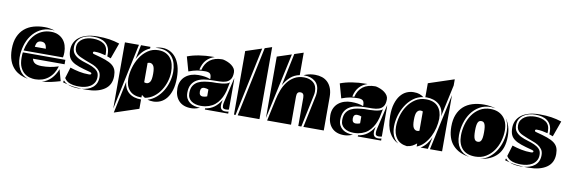

<svg xmlns="http://www.w3.org/2000/svg" viewBox="-61 -1238 5726 1929"><g transform="rotate(10 2802.0 -273.0)"><path d="M136 -268Q145 -316 164.5 -358Q184 -400 214 -432Q244 -464 285 -482.5Q326 -501 377 -501Q419 -501 450 -486.5Q481 -472 502 -447.5Q523 -423 533 -390Q543 -357 543 -321Q543 -306 542 -294Q541 -282 538 -268ZM566 -248V-203H243Q252 -170 275.5 -157.5Q299 -145 341 -145Q386 -145 425.5 -151Q465 -157 513 -172Q489 -91 433.5 -47Q378 -3 299 -3Q275 -3 245.5 -10.5Q216 -18 190 -38.5Q164 -59 146.5 -96Q129 -133 129 -193Q129 -225 132 -248ZM90 -59Q17 -129 17 -262Q17 -336 39.5 -388Q62 -440 101 -473Q140 -506 192.5 -521Q245 -536 305 -536Q359 -536 410 -519Q405 -520 396 -520.5Q387 -521 377 -521Q309 -521 259 -492.5Q209 -464 175.5 -417.5Q142 -371 125.5 -312.5Q109 -254 109 -194Q109 -124 138.5 -70Q168 -16 228 5Q143 -9 90 -59ZM557 -29Q506 -14 463 -4.5Q420 5 371 8Q425 -6 464 -46.5Q503 -87 525 -145ZM354 -324Q349 -357 336 -372Q323 -387 296 -387Q273 -387 259.5 -373.5Q246 -360 241 -324Z M1077 -172Q1077 -81 1009.5 -35Q942 11 827 11Q814 11 801.5 11Q789 11 778 10Q809 7 837.5 -2.5Q866 -12 887.5 -29.5Q909 -47 921.5 -73Q934 -99 934 -135Q934 -172 917 -195Q900 -218 875.5 -233Q851 -248 822 -257.5Q793 -267 768 -278L756 -283Q735 -292 716 -300Q697 -308 682 -319.5Q667 -331 658 -347.5Q649 -364 649 -389Q649 -422 663.5 -444Q678 -466 700.5 -480Q723 -494 750.5 -500Q778 -506 804 -506Q873 -506 914 -477.5Q955 -449 955 -386Q955 -381 955 -375Q955 -369 954 -363Q925 -371 898.5 -375.5Q872 -380 843 -380Q826 -380 826 -368Q826 -361 831 -358Q836 -355 846 -353Q913 -336 958 -320Q1003 -304 1029 -284Q1055 -264 1066 -237.5Q1077 -211 1077 -172ZM630 -180Q675 -165 723.5 -155Q772 -145 823 -145Q837 -145 842 -148.5Q847 -152 847 -157Q847 -163 842.5 -166Q838 -169 826 -172Q759 -189 714.5 -204.5Q670 -220 644 -240Q618 -260 607 -287Q596 -314 596 -355Q596 -395 611.5 -428Q627 -461 658 -485Q689 -509 735.5 -522.5Q782 -536 845 -536Q913 -536 965.5 -528Q1018 -520 1070 -503L1012 -342L974 -356Q975 -362 975 -368Q975 -374 975 -380Q975 -419 962 -447Q949 -475 926 -492.5Q903 -510 871.5 -518Q840 -526 804 -526Q771 -526 739.5 -518Q708 -510 683.5 -493Q659 -476 644 -450.5Q629 -425 629 -389Q629 -346 650 -321Q671 -296 703 -280.5Q735 -265 771.5 -254.5Q808 -244 840 -230Q872 -216 893 -194.5Q914 -173 914 -135Q914 -100 899 -75.5Q884 -51 860 -36Q836 -21 806 -14.5Q776 -8 745 -8Q691 -8 653 -22Q615 -36 596 -68ZM778 10Q770 11 761.5 11.5Q753 12 745 12Q713 12 684 7Q655 2 631 -9L645 -6Q675 1 703.5 4Q732 7 761 9ZM582 -22 588 -42Q605 -22 631 -9Z M1634 -313Q1634 -265 1619 -215Q1604 -165 1576.5 -122.5Q1549 -80 1509 -50Q1469 -20 1419 -11Q1411 -16 1402 -22Q1393 -28 1385 -35L1384 -8Q1303 -8 1262 -52.5Q1221 -97 1221 -173Q1221 -225 1237.5 -283.5Q1254 -342 1285.5 -391.5Q1317 -441 1364 -473.5Q1411 -506 1472 -506Q1516 -506 1547 -490.5Q1578 -475 1597.5 -449Q1617 -423 1625.5 -388Q1634 -353 1634 -313ZM1125 -525H1268L1125 150ZM1137 189 1206 -135Q1213 -66 1259 -27Q1305 12 1384 12V107ZM1701 -263Q1701 -191 1685 -139Q1669 -87 1642 -53.5Q1615 -20 1580 -4.5Q1545 11 1508 11Q1475 11 1448 3Q1496 -11 1534.5 -44.5Q1573 -78 1599.5 -122Q1626 -166 1640 -216.5Q1654 -267 1654 -317Q1654 -360 1643.5 -398Q1633 -436 1611 -464.5Q1589 -493 1554.5 -509.5Q1520 -526 1472 -526Q1453 -526 1437 -523Q1462 -536 1508 -536Q1545 -536 1580 -520Q1615 -504 1642 -471Q1669 -438 1685 -386.5Q1701 -335 1701 -263ZM1459 -263Q1459 -323 1444.5 -344.5Q1430 -366 1408 -366Q1397 -366 1385 -361V-164Q1397 -159 1408 -159Q1430 -159 1444.5 -180Q1459 -201 1459 -263ZM1385 -525V-508Q1340 -489 1309.5 -454.5Q1279 -420 1259 -378L1289 -525Z M1929 -386Q1946 -455 1993.5 -491Q2041 -527 2119 -527L2134 -525Q2154 -520 2175.5 -511Q2197 -502 2215 -488.5Q2233 -475 2244.5 -457.5Q2256 -440 2256 -419Q2256 -371 2239 -347Q2222 -323 2194 -313.5Q2166 -304 2129.5 -303.5Q2093 -303 2054 -302Q2012 -302 1971.5 -295.5Q1931 -289 1899.5 -271Q1868 -253 1849 -220.5Q1830 -188 1830 -136Q1830 -102 1842.5 -78Q1855 -54 1876 -38.5Q1897 -23 1924.5 -16Q1952 -9 1982 -9L1963 -2Q1928 11 1893 11Q1812 11 1768 -35.5Q1724 -82 1724 -163Q1724 -203 1738.5 -234.5Q1753 -266 1778.5 -287Q1804 -308 1837.5 -319Q1871 -330 1909 -330Q1947 -330 1975.5 -325.5Q2004 -321 2033 -310V-318Q2033 -354 2018.5 -366.5Q2004 -379 1970 -379Q1926 -379 1888.5 -372.5Q1851 -366 1803 -348L1762 -494Q1813 -514 1880.5 -525Q1948 -536 2023 -536H2039Q1990 -521 1956.5 -485Q1923 -449 1909 -386ZM2215 -222Q2196 -149 2152 -98Q2108 -47 2033 -33L2029 -32Q2006 -29 1983 -29Q1956 -29 1932 -35.5Q1908 -42 1889.5 -55Q1871 -68 1860.5 -88Q1850 -108 1850 -136Q1850 -183 1868 -211.5Q1886 -240 1915.5 -255Q1945 -270 1981.5 -275.5Q2018 -281 2055 -283Q2077 -283 2104 -283.5Q2131 -284 2156.5 -287Q2182 -290 2203 -296Q2224 -302 2234 -313ZM2271 -328V-41Q2259 -37 2236 -37Q2224 -37 2214.5 -43Q2205 -49 2205 -70Q2205 -81 2206 -88.5Q2207 -96 2209 -105L2268 -356Q2268 -358 2268.5 -359.5Q2269 -361 2269 -363Q2270 -355 2270.5 -346Q2271 -337 2271 -328ZM2033 0V-12Q2087 -20 2125 -48.5Q2163 -77 2193 -126Q2192 -113 2188.5 -101.5Q2185 -90 2185 -70Q2185 -17 2237 -17Q2258 -17 2271 -21V0ZM2033 -204Q2012 -213 1990 -213Q1952 -213 1952 -169Q1952 -125 1990 -125Q2012 -125 2033 -134Z M2590 -735V0H2368L2518 -711ZM2330 0V-649L2494 -703L2346 0Z M2986 0V-287Q2986 -312 2977.5 -324.5Q2969 -337 2949 -337Q2929 -337 2920.5 -324.5Q2912 -312 2912 -287V0H2668L2716 -222Q2726 -270 2744 -318.5Q2762 -367 2791 -405Q2820 -443 2861.5 -467Q2903 -491 2960 -491Q3017 -491 3054 -461Q3091 -431 3091 -371Q3091 -352 3087 -333Q3083 -314 3079 -295L3017 0ZM2979 -523Q2997 -529 3018 -532.5Q3039 -536 3065 -536Q3103 -536 3136 -525Q3169 -514 3193.5 -490Q3218 -466 3232 -429Q3246 -392 3246 -341V0H3038L3099 -290Q3104 -310 3107.5 -330.5Q3111 -351 3111 -371Q3111 -440 3069 -475.5Q3027 -511 2960 -511H2949Q2962 -518 2979 -523ZM2652 -649 2798 -697 2652 -22ZM2912 -735V-506Q2857 -495 2819 -461Q2781 -427 2752 -375L2821 -705Z M3489 -386Q3506 -455 3553.5 -491Q3601 -527 3679 -527L3694 -525Q3714 -520 3735.5 -511Q3757 -502 3775 -488.5Q3793 -475 3804.5 -457.5Q3816 -440 3816 -419Q3816 -371 3799 -347Q3782 -323 3754 -313.5Q3726 -304 3689.5 -303.5Q3653 -303 3614 -302Q3572 -302 3531.5 -295.5Q3491 -289 3459.5 -271Q3428 -253 3409 -220.5Q3390 -188 3390 -136Q3390 -102 3402.5 -78Q3415 -54 3436 -38.5Q3457 -23 3484.5 -16Q3512 -9 3542 -9L3523 -2Q3488 11 3453 11Q3372 11 3328 -35.5Q3284 -82 3284 -163Q3284 -203 3298.5 -234.5Q3313 -266 3338.5 -287Q3364 -308 3397.5 -319Q3431 -330 3469 -330Q3507 -330 3535.5 -325.5Q3564 -321 3593 -310V-318Q3593 -354 3578.5 -366.5Q3564 -379 3530 -379Q3486 -379 3448.5 -372.5Q3411 -366 3363 -348L3322 -494Q3373 -514 3440.5 -525Q3508 -536 3583 -536H3599Q3550 -521 3516.5 -485Q3483 -449 3469 -386ZM3775 -222Q3756 -149 3712 -98Q3668 -47 3593 -33L3589 -32Q3566 -29 3543 -29Q3516 -29 3492 -35.5Q3468 -42 3449.5 -55Q3431 -68 3420.5 -88Q3410 -108 3410 -136Q3410 -183 3428 -211.5Q3446 -240 3475.5 -255Q3505 -270 3541.5 -275.5Q3578 -281 3615 -283Q3637 -283 3664 -283.5Q3691 -284 3716.5 -287Q3742 -290 3763 -296Q3784 -302 3794 -313ZM3831 -328V-41Q3819 -37 3796 -37Q3784 -37 3774.5 -43Q3765 -49 3765 -70Q3765 -81 3766 -88.5Q3767 -96 3769 -105L3828 -356Q3828 -358 3828.5 -359.5Q3829 -361 3829 -363Q3830 -355 3830.5 -346Q3831 -337 3831 -328ZM3593 0V-12Q3647 -20 3685 -48.5Q3723 -77 3753 -126Q3752 -113 3748.5 -101.5Q3745 -90 3745 -70Q3745 -17 3797 -17Q3818 -17 3831 -21V0ZM3593 -204Q3572 -213 3550 -213Q3512 -213 3512 -169Q3512 -125 3550 -125Q3572 -125 3593 -134Z M4368 -317Q4367 -272 4355.5 -224Q4344 -176 4322 -132.5Q4300 -89 4268 -54.5Q4236 -20 4193 -3V-35Q4171 -17 4149.5 -5.5Q4128 6 4094 10Q4024 2 3989 -45Q3954 -92 3954 -164Q3954 -217 3970 -274Q3986 -331 4018 -378.5Q4050 -426 4096.5 -456.5Q4143 -487 4205 -487Q4286 -487 4327 -441Q4368 -395 4368 -317ZM4193 -649 4453 -735V-672L4382 -345Q4382 -423 4332.5 -465Q4283 -507 4205 -507Q4202 -507 4199 -506.5Q4196 -506 4193 -506ZM3997 -5Q3946 -29 3911.5 -91.5Q3877 -154 3877 -262Q3877 -334 3893 -386Q3909 -438 3936 -471.5Q3963 -505 3997.5 -520.5Q4032 -536 4070 -536Q4107 -536 4129.5 -527.5Q4152 -519 4173 -504Q4116 -496 4071.5 -461.5Q4027 -427 3996.5 -378Q3966 -329 3950 -272.5Q3934 -216 3934 -164Q3934 -52 4004 -2ZM4329 0 4453 -574V0ZM4193 -361Q4183 -366 4170 -366Q4148 -366 4133.5 -344.5Q4119 -323 4119 -262Q4119 -202 4133.5 -180.5Q4148 -159 4170 -159Q4183 -159 4193 -164ZM4334 -122 4308 0H4233Q4268 -21 4292.5 -52.5Q4317 -84 4334 -122Z M4612 -189Q4612 -245 4627.5 -301.5Q4643 -358 4674 -403Q4705 -448 4751.5 -476Q4798 -504 4860 -504Q4941 -504 4989.5 -454Q5038 -404 5038 -313Q5038 -261 5022 -206.5Q5006 -152 4975 -107.5Q4944 -63 4897 -34.5Q4850 -6 4789 -6Q4701 -6 4656.5 -55Q4612 -104 4612 -189ZM4592 -189Q4592 -111 4627 -60Q4662 -9 4729 7Q4624 -7 4562.5 -73Q4501 -139 4501 -262Q4501 -332 4521.5 -383.5Q4542 -435 4579.5 -469Q4617 -503 4670.5 -519.5Q4724 -536 4789 -536Q4822 -536 4850.5 -531.5Q4879 -527 4907 -519Q4896 -521 4884 -521.5Q4872 -522 4860 -524Q4795 -524 4745 -495.5Q4695 -467 4661 -419.5Q4627 -372 4609.5 -312Q4592 -252 4592 -189ZM4835 -262Q4835 -294 4832 -314.5Q4829 -335 4823 -347Q4817 -359 4808.5 -363.5Q4800 -368 4789 -368Q4778 -368 4769.5 -363.5Q4761 -359 4755 -347Q4749 -335 4746 -314.5Q4743 -294 4743 -262Q4743 -230 4746 -209.5Q4749 -189 4755 -177.5Q4761 -166 4769.5 -161.5Q4778 -157 4789 -157Q4800 -157 4808.5 -161.5Q4817 -166 4823 -177.5Q4829 -189 4832 -209.5Q4835 -230 4835 -262ZM5077 -262Q5077 -137 5014.5 -71.5Q4952 -6 4842 8Q4895 -4 4935.5 -36.5Q4976 -69 5003 -113.5Q5030 -158 5044 -210Q5058 -262 5058 -313Q5058 -386 5025 -439Q5050 -406 5063.5 -362.5Q5077 -319 5077 -262Z M5587 -172Q5587 -81 5519.5 -35Q5452 11 5337 11Q5324 11 5311.5 11Q5299 11 5288 10Q5319 7 5347.5 -2.5Q5376 -12 5397.5 -29.5Q5419 -47 5431.5 -73Q5444 -99 5444 -135Q5444 -172 5427 -195Q5410 -218 5385.5 -233Q5361 -248 5332 -257.5Q5303 -267 5278 -278L5266 -283Q5245 -292 5226 -300Q5207 -308 5192 -319.5Q5177 -331 5168 -347.5Q5159 -364 5159 -389Q5159 -422 5173.5 -444Q5188 -466 5210.5 -480Q5233 -494 5260.5 -500Q5288 -506 5314 -506Q5383 -506 5424 -477.5Q5465 -449 5465 -386Q5465 -381 5465 -375Q5465 -369 5464 -363Q5435 -371 5408.5 -375.5Q5382 -380 5353 -380Q5336 -380 5336 -368Q5336 -361 5341 -358Q5346 -355 5356 -353Q5423 -336 5468 -320Q5513 -304 5539 -284Q5565 -264 5576 -237.5Q5587 -211 5587 -172ZM5140 -180Q5185 -165 5233.5 -155Q5282 -145 5333 -145Q5347 -145 5352 -148.5Q5357 -152 5357 -157Q5357 -163 5352.5 -166Q5348 -169 5336 -172Q5269 -189 5224.5 -204.5Q5180 -220 5154 -240Q5128 -260 5117 -287Q5106 -314 5106 -355Q5106 -395 5121.5 -428Q5137 -461 5168 -485Q5199 -509 5245.5 -522.5Q5292 -536 5355 -536Q5423 -536 5475.5 -528Q5528 -520 5580 -503L5522 -342L5484 -356Q5485 -362 5485 -368Q5485 -374 5485 -380Q5485 -419 5472 -447Q5459 -475 5436 -492.5Q5413 -510 5381.5 -518Q5350 -526 5314 -526Q5281 -526 5249.5 -518Q5218 -510 5193.5 -493Q5169 -476 5154 -450.5Q5139 -425 5139 -389Q5139 -346 5160 -321Q5181 -296 5213 -280.5Q5245 -265 5281.5 -254.5Q5318 -244 5350 -230Q5382 -216 5403 -194.5Q5424 -173 5424 -135Q5424 -100 5409 -75.5Q5394 -51 5370 -36Q5346 -21 5316 -14.5Q5286 -8 5255 -8Q5201 -8 5163 -22Q5125 -36 5106 -68ZM5288 10Q5280 11 5271.5 11.5Q5263 12 5255 12Q5223 12 5194 7Q5165 2 5141 -9L5155 -6Q5185 1 5213.5 4Q5242 7 5271 9ZM5092 -22 5098 -42Q5115 -22 5141 -9Z"/></g></svg>

Font: J.M. Nexus Grotesque
Style: Regular
Weight: 900
Designer: deFharo
Foundry: deFharo
Version: Version 3.003